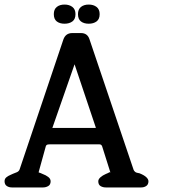

<svg xmlns="http://www.w3.org/2000/svg" viewBox="-33 -822 745 842"><path d="M356 -718Q335 -718 322 -728Q309 -738 309 -760Q309 -781 322 -791.5Q335 -802 356 -802Q377 -802 390.5 -791.5Q404 -781 404 -760Q404 -738 390.5 -728Q377 -718 356 -718ZM250 -718Q229 -718 216 -728Q203 -738 203 -760Q203 -781 216 -791.5Q229 -802 250 -802Q271 -802 284.5 -791.5Q298 -781 298 -760Q298 -738 284.5 -728Q271 -718 250 -718ZM451 -66 415 -180Q412 -189 403 -189H185Q175 -189 172 -186.5Q169 -184 168 -181L137 -69Q137 -69 137 -67L136 -66L145 -63Q147 -62 149.5 -61Q152 -60 154 -59Q168 -54 178.5 -46Q189 -38 189 -27Q189 -12 178.5 -6Q168 0 156 0H19Q6 0 -3.5 -6.5Q-13 -13 -13 -27Q-13 -38 -5 -44.5Q3 -51 13 -55Q16 -57 18.5 -57.5Q21 -58 24 -60Q33 -63 41.5 -67Q50 -71 53 -79L245 -649Q255 -677 284 -677H322Q350 -677 359 -651L553 -77Q555 -72 560 -68Q565 -64 579 -62Q599 -54 608.5 -45Q618 -36 618 -27Q618 -13 608.5 -6.5Q599 0 586 0H431Q418 0 408 -6Q398 -12 398 -27Q398 -36 407.5 -44.5Q417 -53 431 -59Q439 -62 448 -67Q449 -66 450 -66ZM387 -261V-263L294 -540L197 -262Q196 -261 196 -259Q196 -260 196.5 -260Q197 -260 197 -261Z"/></svg>

Font: Jura
Style: Bold
Weight: 700
Designer: Ed Merritt
Foundry: Ten by Twenty
Version: Version 1.007